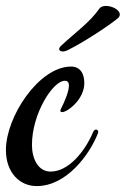

<svg xmlns="http://www.w3.org/2000/svg" viewBox="-46 -615 425 649"><path d="M62 -125C62 -231 133 -342 173 -342C182 -342 187 -337 187 -326C187 -306 173 -273 161 -249C159 -245 158 -243 158 -241C158 -238 160 -236 164 -236C182 -236 239 -279 239 -334C239 -368 224 -390 194 -390C86 -390 -26 -221 -26 -108C-26 -32 20 14 78 14C180 14 257 -94 284 -162C285 -165 286 -167 286 -169C286 -175 282 -177 278 -177C275 -177 271 -174 269 -169C240 -101 185 -35 125 -35C82 -35 62 -80 62 -125ZM290 -586C257 -539 213 -509 160 -460C156 -456 154 -453 154 -449C154 -445 158 -441 166 -441C170 -441 176 -442 184 -446C247 -477 349 -547 356 -557C358 -560 359 -563 359 -566C359 -582 333 -595 312 -595C303 -595 294 -592 290 -586Z"/></svg>

Font: Mervale Script
Style: Regular
Weight: 400
Designer: Astigmatic (AOETI)
Foundry: Astigmatic (AOETI)
Version: Version 1.000